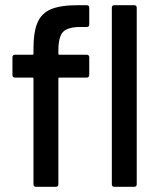

<svg xmlns="http://www.w3.org/2000/svg" viewBox="-20 -720 616 740"><path d="M205 -525V-513Q205 -509 209 -509H314Q324 -509 324 -499V-431Q324 -421 314 -421H209Q205 -421 205 -417V-10Q205 0 195 0H119Q109 0 109 -10V-417Q109 -421 105 -421H38Q28 -421 28 -431V-499Q28 -509 38 -509H105Q109 -509 109 -513V-531Q109 -597 124.5 -633Q140 -669 176.5 -684.5Q213 -700 281 -700H314Q324 -700 324 -690V-626Q324 -616 314 -616H291Q241 -616 223 -597Q205 -578 205 -525ZM421 -700H497Q507 -700 507 -690V-10Q507 0 497 0H421Q411 0 411 -10V-690Q411 -700 421 -700Z"/></svg>

Font: BarlowMedium
Style: Regular
Weight: 500
Designer: Jeremy Tribby
Foundry: Tribby Type
Version: Version 1.422